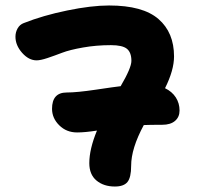

<svg xmlns="http://www.w3.org/2000/svg" viewBox="-20 -661 740 697"><path d="M259.8 -180.2Q221.2 -180.2 195.1 -206.1Q168.9 -231.9 168.9 -266.1Q168.9 -325.2 222.2 -325.2Q258.8 -325.2 327.6 -335.4Q396.5 -345.7 418 -348.1Q457 -414.6 457 -439.9Q457 -470.7 440.7 -483.9Q424.3 -497.1 382.8 -497.1Q329.1 -497.1 281 -488.5Q232.9 -480 205.6 -469.5Q178.2 -459 152.6 -450.4Q127 -441.9 112.8 -441.9Q84.5 -441.9 60.3 -469.2Q36.1 -496.6 36.1 -527.8Q36.1 -543.9 43.9 -557.9Q51.8 -571.8 65.9 -577.1Q136.2 -605 224.1 -623Q312 -641.1 376 -641.1Q498.5 -641.1 555.2 -592Q611.8 -543 611.8 -456.1Q611.8 -406.2 579.1 -340.8Q604.5 -328.6 618.2 -307.4Q631.8 -286.1 631.8 -259.8Q631.8 -236.3 615.5 -222.2Q599.1 -208 568.8 -208Q522 -208 502 -207Q456.1 -122.1 456.1 -59.1Q456.1 -16.6 442.6 -0.2Q429.2 16.1 397 16.1Q356.4 16.1 330.3 -5.6Q304.2 -27.3 304.2 -68.8Q304.2 -119.6 332 -187Q288.6 -180.2 259.8 -180.2Z"/></svg>

Font: Shantell Sans Irregular Bouncy
Style: Bold
Weight: 700
Designer: Stephen Nixon, Anya Danilova, Shantell Martin
Foundry: Arrow Type
Version: Version 1.006;[9816181b4]